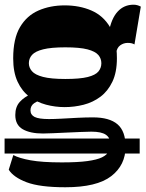

<svg xmlns="http://www.w3.org/2000/svg" viewBox="-21 -591 623 821"><path d="M258.4 209.7Q149.3 209.7 92.9 188.4Q36.6 167 16.4 134.7L35.9 72Q60.3 85.4 109.6 94.4Q158.9 103.4 242.9 103.4Q310.9 103.4 352.4 97.8Q394 92.1 415.2 81.7Q436.4 71.3 443.5 56.6Q450.6 42 450.6 23Q450.6 -1.7 431.6 -14.9Q412.6 -28 369.9 -28Q353.3 -28 324.8 -26.7Q296.3 -25.4 264.9 -24.1Q233.4 -22.7 205.9 -21.4Q178.4 -20.1 162.9 -20.1Q108 -20.1 76.2 -38.4Q44.4 -56.7 44.4 -99.3Q44.4 -134.3 63.9 -155.6Q83.4 -176.9 113 -189L170 -165.3Q143.3 -161.9 126.3 -150.6Q109.3 -139.3 109.3 -119.3Q109.3 -99.9 127.1 -90.9Q145 -81.9 188.4 -81.9Q210.1 -81.9 242.2 -83.6Q274.3 -85.4 310.1 -87.3Q345.9 -89.1 376.4 -89.1Q447 -89.1 481.5 -59.5Q516 -29.9 516 36Q516 115.1 454.4 162.4Q392.9 209.7 258.4 209.7ZM-1.4 65.4V1.4H576.3V65.4ZM255.7 -133Q215 -133 175.8 -143.4Q136.6 -153.9 104.8 -177.5Q73 -201.1 54.2 -241.6Q35.4 -282 35.4 -341.6Q35.4 -425.7 64.5 -475Q93.6 -524.3 143.6 -546.1Q193.7 -568 255.7 -568Q319.1 -568 369.7 -546.1Q420.3 -524.3 449.6 -475Q478.9 -425.7 478.9 -341.6Q478.9 -282 459.6 -241.6Q440.3 -201.1 408.3 -177.2Q376.3 -153.3 336.4 -143.1Q296.4 -133 255.7 -133ZM258.1 -253.3Q321 -253.3 354.2 -261.7Q387.4 -270.1 399.9 -285.4Q412.4 -300.7 412.4 -320.7Q412.4 -340.7 399.4 -355.9Q386.4 -371.1 353.2 -379.9Q320 -388.6 258.1 -388.6Q197.7 -388.6 163.8 -380.1Q129.9 -371.7 116.1 -356.4Q102.4 -341.1 102.4 -320.7Q102.4 -302.1 115.6 -286.6Q128.9 -271.1 162.8 -262.2Q196.7 -253.3 258.1 -253.3ZM475.4 -361.6 444.1 -452.6Q455.1 -512.4 482.3 -541.6Q509.4 -570.9 550 -570.9Q566.1 -570.9 581.1 -562.7L554 -401Q543.4 -407.6 525.4 -407.6Q507.3 -407.6 492.7 -396.9Q478.1 -386.3 475.4 -361.6Z"/></svg>

Font: Savate ExtraLight
Style: Regular
Weight: 200
Designer: Max Esnée
Foundry: Plomb Type
Version: Version 2.000